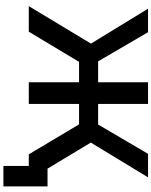

<svg xmlns="http://www.w3.org/2000/svg" viewBox="99 -839 889 1127"><g transform="rotate(90 543.5 -275.5)"><path d="M710 -295H590V0H463V-295H343L166 0H16L236 -365L31 -700H169L340 -407H463V-700H590V-407H711L883 -700H1021L817 -364L1036 0H886ZM1074 -110V149H954V0H886V-110Z"/></g></svg>

Font: APTA Sans SemiBold
Style: Bold
Weight: 600
Version: Version 7.200